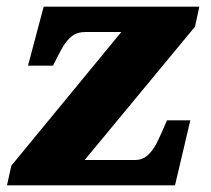

<svg xmlns="http://www.w3.org/2000/svg" viewBox="-20 -556 633 576"><path d="M1 0 14 -59 344 -460H237Q211 -460 194.5 -446.5Q178 -433 166 -411Q154 -389 141 -363L139 -359H64L111 -536H578L565 -476L234 -76H385Q408 -76 424 -91Q440 -106 451 -128.5Q462 -151 471 -172L481 -195H551L505 0Z"/></svg>

Font: Noto Serif Black
Style: Italic
Weight: 900
Italic angle: -12°
Designer: Monotype Design Team
Foundry: Monotype Imaging Inc.
Version: Version 2.013